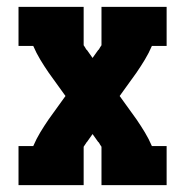

<svg xmlns="http://www.w3.org/2000/svg" viewBox="-20 -540 540 560"><path d="M34 0V-114H77Q86 -135 97.5 -154Q109 -173 122 -192L171 -260L122 -328Q109 -347 97.5 -366Q86 -385 77 -406H34V-520H224V-408Q226 -405 228 -402Q230 -399 232 -395H233L250 -371L267 -395H268Q270 -399 272 -402Q274 -405 276 -408V-520H466V-406H423Q414 -385 402.5 -366Q391 -347 378 -328L329 -260L378 -192Q391 -173 402.5 -154Q414 -135 423 -114H466V0H276V-112Q274 -115 272 -118Q270 -121 268 -125H267L250 -149L233 -125H232V-124Q230 -121 228 -118Q226 -115 224 -112V0Z"/></svg>

Font: Iosevka Curly Slab Heavy
Style: Regular
Weight: 900
Monospace: yes
Designer: Belleve Invis
Foundry: Belleve Invis
Version: Version 22.1.2; ttfautohint (v1.8.4)